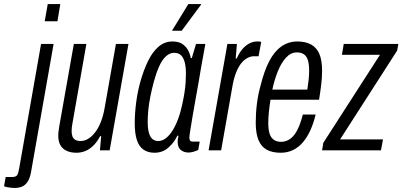

<svg xmlns="http://www.w3.org/2000/svg" viewBox="-104 -743 1989 949"><path d="M117 -638 132 -723H194L180 -638ZM-31 186Q-39 186 -49.5 185Q-60 184 -69.5 182Q-79 180 -84 178L-76 132H-46Q-25 132 -19 122.5Q-13 113 -9 88L99 -526H161L50 104Q45 135 33.5 153.5Q22 172 5.5 179Q-11 186 -31 186Z M274 12Q247 12 226.5 3Q206 -6 195 -24.5Q184 -43 184 -72Q184 -83 185.5 -94.5Q187 -106 189 -119L261 -526H323L254 -133Q252 -123 251 -113.5Q250 -104 250 -95Q250 -80 254 -69Q258 -58 268 -52Q278 -46 295 -46Q313 -46 331 -56.5Q349 -67 365.5 -88Q382 -109 394.5 -140.5Q407 -172 414 -214L469 -526H531L438 0H390L396 -70H391Q375 -40 356 -22Q337 -4 316.5 4Q296 12 274 12Z M660 12Q627 12 605 -3.5Q583 -19 572.5 -51Q562 -83 562 -133Q562 -183 569 -236.5Q576 -290 590 -340Q606 -397 628 -442Q650 -487 680 -512.5Q710 -538 748 -538Q777 -538 795 -527Q813 -516 824 -497.5Q835 -479 839 -456H844L865 -526H911L889 -404Q885 -378 878 -338.5Q871 -299 863 -254.5Q855 -210 848 -169Q841 -128 836.5 -99.5Q832 -71 832 -64Q832 -53 835.5 -48Q839 -43 851 -43H883L876 -2Q866 3 852.5 7Q839 11 827 11Q807 11 791 -0.5Q775 -12 774 -41Q774 -48 775 -55Q776 -62 778 -71L773 -73Q758 -40 729 -14Q700 12 660 12ZM678 -46Q698 -46 716 -60Q734 -74 749 -98Q764 -122 776.5 -155.5Q789 -189 797 -228Q804 -260 808 -286.5Q812 -313 813.5 -335.5Q815 -358 815 -378Q815 -412 809 -435Q803 -458 790.5 -470Q778 -482 757 -482Q735 -482 716 -464.5Q697 -447 682.5 -414.5Q668 -382 656 -338Q646 -300 639 -265Q632 -230 629 -199Q626 -168 626 -140Q626 -92 639 -69Q652 -46 678 -46ZM746 -591 827 -723H890L889 -719L794 -591Z M927 0 1020 -526H1067L1061 -454H1066Q1080 -485 1096.5 -503Q1113 -521 1131 -529.5Q1149 -538 1166 -538Q1172 -538 1177 -538Q1182 -538 1187 -535L1174 -465H1151Q1135 -465 1119 -456.5Q1103 -448 1089 -431Q1075 -414 1064 -387Q1053 -360 1046 -323L989 0Z M1283 12Q1242 12 1214.5 -3Q1187 -18 1173.5 -51Q1160 -84 1160 -137Q1160 -184 1166 -231.5Q1172 -279 1185 -324Q1202 -393 1227 -441Q1252 -489 1287 -513.5Q1322 -538 1366 -538Q1406 -538 1433.5 -523Q1461 -508 1474.5 -476.5Q1488 -445 1488 -393Q1488 -362 1484 -327.5Q1480 -293 1473 -250H1233Q1228 -219 1225 -190Q1222 -161 1222 -135Q1222 -103 1228.5 -82.5Q1235 -62 1249.5 -52Q1264 -42 1285 -42Q1305 -42 1322 -51.5Q1339 -61 1352 -78.5Q1365 -96 1375 -121Q1385 -146 1393 -177H1456Q1446 -134 1430 -99Q1414 -64 1393 -39.5Q1372 -15 1344.5 -1.5Q1317 12 1283 12ZM1242 -300H1415Q1419 -325 1421.5 -349Q1424 -373 1424 -393Q1424 -425 1418 -445Q1412 -465 1398.5 -474.5Q1385 -484 1363 -484Q1334 -484 1310.5 -459Q1287 -434 1270 -392.5Q1253 -351 1242 -300Z M1488 0 1494 -37 1774 -472H1586L1595 -526H1865L1859 -493L1577 -54H1789L1779 0Z"/></svg>

Font: Archivo ExtraCondensed Light
Style: Italic
Weight: 300
Width: 2
Italic angle: -10°
Designer: Hector Gatti
Foundry: Omnibus-Type
Version: Version 2.001